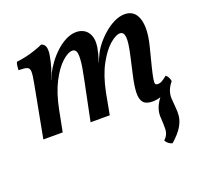

<svg xmlns="http://www.w3.org/2000/svg" viewBox="-124 -608 1049 997"><g transform="rotate(-20 401.0 -109.5)"><path d="M644 9Q608 9 593 -8.5Q578 -26 579 -62.5Q580 -99 593 -155L615 -253Q631 -323 628 -352.5Q625 -382 603 -382Q581 -382 547 -353Q513 -324 481 -265.5Q449 -207 431 -118L409 0H303L348 -220Q362 -286 364.5 -321Q367 -356 361 -369Q355 -382 340 -382Q317 -382 283.5 -352Q250 -322 219.5 -263Q189 -204 172 -118L149 0H42L96 -286Q105 -332 104.5 -352Q104 -372 90 -377Q76 -382 44 -382Q44 -393 45.5 -405Q47 -417 51 -426Q71 -428 99.5 -434Q128 -440 155.5 -449.5Q183 -459 200 -467Q217 -461 222 -445.5Q227 -430 223 -402Q216 -362 207 -333Q198 -304 185 -276H186L202 -311Q214 -335 234 -362Q254 -389 280 -413Q306 -437 335 -451.5Q364 -466 392 -466Q416 -466 435.5 -454.5Q455 -443 465 -418Q475 -393 469 -354Q466 -337 461 -317Q456 -297 447 -276H448L464 -310Q475 -336 496 -363Q517 -390 544.5 -414Q572 -438 602 -452.5Q632 -467 660 -467Q714 -467 732 -414Q750 -361 727 -268L699 -158Q689 -117 686 -97.5Q683 -78 686.5 -72.5Q690 -67 699 -67Q712 -67 723.5 -73.5Q735 -80 752 -94Q761 -87 765.5 -77.5Q770 -68 772 -57Q740 -23 709 -7Q678 9 644 9ZM666 248Q642 242 630 220Q655 197 655.5 165Q656 133 654 108Q651 78 660 52Q669 26 690 -1Q711 -28 744 -57H772Q753 -34 746 -12.5Q739 9 740.5 30.5Q742 52 744 75Q747 100 744.5 126Q742 152 724.5 182Q707 212 666 248Z"/></g></svg>

Font: Vollkorn Medium
Style: Italic
Weight: 500
Italic angle: -11°
Designer: Friedrich Althausen
Foundry: Friedrich Althausen
Version: Version 5.000